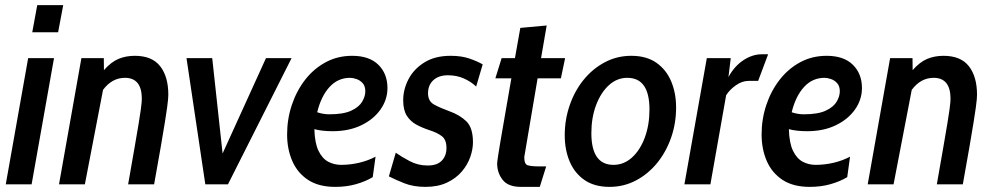

<svg xmlns="http://www.w3.org/2000/svg" viewBox="-20 -720 3880 750"><path d="M106 -594 125.5 -700H227L207 -594ZM2.5 0 90 -493H191L103.5 0Z M210.5 0 298 -493H385.5L386 -446Q413.5 -477.5 442.5 -489.8Q471.5 -502 506.5 -502Q574 -502 605.8 -461.2Q637.5 -420.5 637.5 -350Q637.5 -342 636.5 -331.2Q635.5 -320.5 632.8 -300Q630 -279.5 624.2 -243.2Q618.5 -207 608.2 -147.8Q598 -88.5 582 0H480.5Q496 -88 506 -145.8Q516 -203.5 521.8 -238.5Q527.5 -273.5 530 -292Q532.5 -310.5 533.2 -319.2Q534 -328 534 -334Q534 -416 468 -416Q417.5 -416 382.5 -369L311.5 0Z M782 0 708.5 -493H809L849.5 -120.5L1019 -493H1119L870.5 0Z M1436 -28Q1408.5 -11.5 1371.5 -0.8Q1334.5 10 1289.5 10Q1225 10 1183.5 -17.2Q1142 -44.5 1121.8 -91Q1101.5 -137.5 1101.5 -195Q1101.5 -255 1120 -310.2Q1138.5 -365.5 1172.2 -408.8Q1206 -452 1252.5 -477Q1299 -502 1355.5 -502Q1422.5 -502 1458 -467Q1493.5 -432 1493.5 -376Q1493.5 -331 1466.5 -292.5Q1439.5 -254 1391.5 -230.8Q1343.5 -207.5 1279.5 -207.5Q1237 -207.5 1208 -215.5Q1209.5 -161 1224.2 -130.8Q1239 -100.5 1262.2 -88.2Q1285.5 -76 1312.5 -76Q1347.5 -76 1382.8 -84.2Q1418 -92.5 1447 -108ZM1347.5 -416Q1300 -416 1267.2 -380.2Q1234.5 -344.5 1219 -281.5Q1242.5 -273.5 1266.5 -273.5Q1321 -273.5 1351.5 -287.5Q1382 -301.5 1394.5 -322.5Q1407 -343.5 1407 -363.5Q1407 -383.5 1396.8 -395Q1386.5 -406.5 1372.5 -411.2Q1358.5 -416 1347.5 -416Z M1641.5 10Q1595 10 1559.2 -4.2Q1523.5 -18.5 1499 -31L1526 -123.5Q1547.5 -108 1580 -90.8Q1612.5 -73.5 1650.5 -73.5Q1687.5 -73.5 1705.8 -92.5Q1724 -111.5 1724 -142Q1724 -174.5 1705.8 -188.2Q1687.5 -202 1657.5 -211.5Q1630 -220.5 1606.8 -233Q1583.5 -245.5 1569.2 -267.8Q1555 -290 1555 -328.5Q1555 -371 1575.8 -410.8Q1596.5 -450.5 1637.8 -476.2Q1679 -502 1740.5 -502Q1783 -502 1814 -491.2Q1845 -480.5 1865.5 -468.5L1840 -382Q1820 -401 1792 -413.5Q1764 -426 1729.5 -426Q1694 -426 1673 -407Q1652 -388 1652 -355.5Q1652 -324.5 1675.8 -311.5Q1699.5 -298.5 1735.5 -285.5Q1776 -271 1801.8 -246Q1827.5 -221 1827.5 -164Q1827.5 -137 1817 -106.8Q1806.5 -76.5 1784 -50Q1761.5 -23.5 1726.2 -6.8Q1691 10 1641.5 10Z M2015 10Q1965 10 1943.5 -17.5Q1922 -45 1922 -81.5Q1922 -84.5 1922.8 -90.5Q1923.5 -96.5 1926 -113.5Q1928.5 -130.5 1934.5 -165.8Q1940.5 -201 1951 -261.2Q1961.5 -321.5 1977.5 -414H1915L1939.5 -493H1991.5Q2001 -547 2012.5 -611L2115.5 -620.5L2093.5 -493H2187.5L2171 -414H2080L2028 -107Q2027.5 -79 2041.2 -74.5Q2055 -70 2085.5 -70H2113.5L2088.5 10Z M2361 10Q2302 10 2263.2 -16.8Q2224.5 -43.5 2205.2 -89.2Q2186 -135 2186 -191.5Q2186 -253 2205.5 -309.2Q2225 -365.5 2260.2 -408.8Q2295.5 -452 2343 -477Q2390.5 -502 2446 -502Q2505 -502 2543.8 -475Q2582.5 -448 2601.8 -402.2Q2621 -356.5 2621 -300Q2621 -238 2601.5 -182.2Q2582 -126.5 2546.8 -83.2Q2511.5 -40 2464 -15Q2416.5 10 2361 10ZM2376.5 -76Q2417 -76 2448.8 -104.8Q2480.5 -133.5 2498.8 -182.8Q2517 -232 2517 -292.5Q2517 -416 2430.5 -416Q2390 -416 2358.5 -387.2Q2327 -358.5 2308.5 -309.5Q2290 -260.5 2290 -200Q2290 -76 2376.5 -76Z M2653.5 0 2741 -493H2834.5L2825.5 -419Q2849 -462 2884.2 -485Q2919.5 -508 2955.5 -508H2980.5L2941.5 -404H2904Q2879 -404 2854.5 -386.8Q2830 -369.5 2816.5 -348L2755 0Z M3289.5 -28Q3262 -11.5 3225 -0.8Q3188 10 3143 10Q3078.5 10 3037 -17.2Q2995.5 -44.5 2975.2 -91Q2955 -137.5 2955 -195Q2955 -255 2973.5 -310.2Q2992 -365.5 3025.8 -408.8Q3059.5 -452 3106 -477Q3152.5 -502 3209 -502Q3276 -502 3311.5 -467Q3347 -432 3347 -376Q3347 -331 3320 -292.5Q3293 -254 3245 -230.8Q3197 -207.5 3133 -207.5Q3090.5 -207.5 3061.5 -215.5Q3063 -161 3077.8 -130.8Q3092.5 -100.5 3115.8 -88.2Q3139 -76 3166 -76Q3201 -76 3236.2 -84.2Q3271.5 -92.5 3300.5 -108ZM3201 -416Q3153.5 -416 3120.8 -380.2Q3088 -344.5 3072.5 -281.5Q3096 -273.5 3120 -273.5Q3174.5 -273.5 3205 -287.5Q3235.5 -301.5 3248 -322.5Q3260.5 -343.5 3260.5 -363.5Q3260.5 -383.5 3250.2 -395Q3240 -406.5 3226 -411.2Q3212 -416 3201 -416Z M3369.5 0 3457 -493H3544.5L3545 -446Q3572.5 -477.5 3601.5 -489.8Q3630.5 -502 3665.5 -502Q3733 -502 3764.8 -461.2Q3796.5 -420.5 3796.5 -350Q3796.5 -342 3795.5 -331.2Q3794.5 -320.5 3791.8 -300Q3789 -279.5 3783.2 -243.2Q3777.5 -207 3767.2 -147.8Q3757 -88.5 3741 0H3639.5Q3655 -88 3665 -145.8Q3675 -203.5 3680.8 -238.5Q3686.5 -273.5 3689 -292Q3691.5 -310.5 3692.2 -319.2Q3693 -328 3693 -334Q3693 -416 3627 -416Q3576.5 -416 3541.5 -369L3470.5 0Z"/></svg>

Font: Cabin Condensed Medium
Style: Italic
Weight: 500
Width: 3
Italic angle: -10°
Designer: Pablo Impallari
Foundry: Pablo Impallari. http://www.impallari.com Igino Marini. http://www.ikern.com
Version: Version 3.001; ttfautohint (v1.8.3)